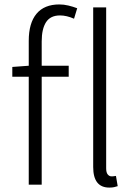

<svg xmlns="http://www.w3.org/2000/svg" viewBox="-20 -828 605 861"><path d="M470.2 13.2Q397.9 13.2 397.9 -79.1V-794.9H456.1V-73.2Q456.1 -54.2 463.1 -45.7Q470.2 -37.1 480 -37.1Q482.9 -37.1 487.3 -37.4Q491.7 -37.6 500 -39.1L507.8 6.8Q500.5 9.3 491.9 11.2Q483.4 13.2 470.2 13.2ZM108.9 0V-483.9H35.2V-527.8L108.9 -533.2V-645Q108.9 -724.6 143.8 -766.4Q178.7 -808.1 246.1 -808.1Q266.1 -808.1 286.6 -803.2Q307.1 -798.3 326.2 -791L312 -744.1Q278.8 -758.8 249 -758.8Q206.1 -758.8 186.5 -728.5Q167 -698.2 167 -642.1V-533.2H288.1V-483.9H167V0Z"/></svg>

Font: Source Han Sans CN Light
Style: Regular
Weight: 300
Designer: Ryoko NISHIZUKA  (kana, bopomofo & ideographs); Paul D. Hunt (Latin, Greek & Cyrillic); Sandoll Communications , Soo-you
Foundry: Adobe
Version: Version 2.000;hotconv 1.0.107;makeotfexe 2.5.65593